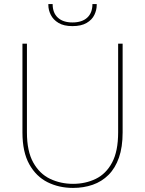

<svg xmlns="http://www.w3.org/2000/svg" viewBox="-20 -914 712 941"><path d="M454 -889Q454 -865 442.5 -841Q431 -817 404.5 -801.5Q378 -786 335 -786Q293 -786 267 -801.5Q241 -817 229 -841Q217 -865 217 -889V-894H238Q238 -851 263.5 -827.5Q289 -804 335 -804Q382 -804 407.5 -827.5Q433 -851 433 -894H454ZM90 -700H112V-265Q112 -173 143 -117.5Q174 -62 225.5 -37.5Q277 -13 338 -13Q399 -13 449.5 -37.5Q500 -62 529.5 -117.5Q559 -173 559 -265V-700H581V-265Q581 -193 563 -141.5Q545 -90 512 -57Q479 -24 434.5 -8.5Q390 7 338 7Q269 7 213 -21Q157 -49 123.5 -109Q90 -169 90 -265Z"/></svg>

Font: Albert Sans Thin
Style: Regular
Weight: 250
Designer: Andreas Rasmussen
Foundry: a.Foundry
Version: Version 1.025